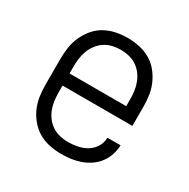

<svg xmlns="http://www.w3.org/2000/svg" viewBox="-128 -644 756 769"><g transform="rotate(30 250.0 -260.0)"><path d="M250 8Q223 8 196.5 2.5Q170 -3 147 -16Q124 -29 106 -50Q88 -71 77 -95.5Q66 -120 62 -146.5Q58 -173 58 -200V-320Q58 -347 62 -373.5Q66 -400 77 -424.5Q88 -449 105.5 -470Q123 -491 146.5 -504Q170 -517 196.5 -522.5Q223 -528 250 -528Q277 -528 303.5 -522.5Q330 -517 353.5 -504Q377 -491 394.5 -470Q412 -449 423 -424.5Q434 -400 438 -373.5Q442 -347 442 -320V-232H119V-200Q119 -181 121.5 -162Q124 -143 131 -125Q138 -107 149.5 -92Q161 -77 177 -66.5Q193 -56 212 -51.5Q231 -47 250 -47Q272 -47 294.5 -51.5Q317 -56 336 -67.5Q355 -79 367 -98.5Q379 -118 379 -141H440Q439 -118 432 -96.5Q425 -75 411.5 -57Q398 -39 379 -26Q360 -13 339 -5.5Q318 2 295.5 5Q273 8 250 8ZM119 -288H381V-320Q381 -339 378.5 -358Q376 -377 369 -395Q362 -413 350.5 -428Q339 -443 323 -453.5Q307 -464 288 -468.5Q269 -473 250 -473Q231 -473 212 -468.5Q193 -464 177 -453.5Q161 -443 149.5 -428Q138 -413 131 -395Q124 -377 121.5 -358Q119 -339 119 -320Z"/></g></svg>

Font: Iosevka Light
Style: Regular
Weight: 300
Monospace: yes
Designer: Belleve Invis
Foundry: Belleve Invis
Version: Version 32.5.0; ttfautohint (v1.8.4)